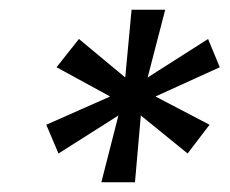

<svg xmlns="http://www.w3.org/2000/svg" viewBox="-20 -707 471 394"><path d="M188 -333 223 -470 100 -392 75 -451 206 -509 96 -569 142 -627 237 -548 250 -687H319L283 -548L407 -627L431 -569L299 -509L410 -451L365 -392L269 -470L257 -333Z"/></svg>

Font: Archivo SemiExpanded
Style: Italic
Weight: 400
Width: 6
Italic angle: -10°
Designer: Hector Gatti
Foundry: Omnibus-Type
Version: Version 2.001